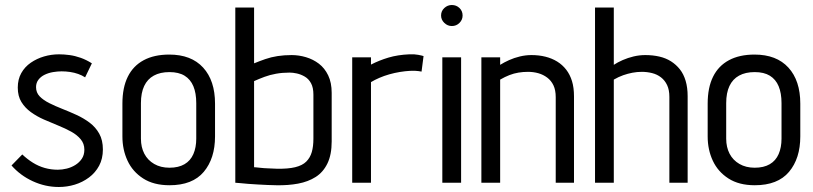

<svg xmlns="http://www.w3.org/2000/svg" viewBox="-20 -730 3248 767"><path d="M320 -421 347 -477Q325 -491 302.5 -499Q280 -507 258 -510Q236 -513 216 -513Q185 -513 156 -504.5Q127 -496 103 -479.5Q79 -463 65 -438Q51 -413 51 -380Q51 -346 65.5 -322.5Q80 -299 103.5 -282Q127 -265 155.5 -252.5Q184 -240 212.5 -228.5Q241 -217 264.5 -204Q288 -191 302.5 -173.5Q317 -156 317 -132Q317 -111 307 -96Q297 -81 281 -71Q265 -61 246.5 -56.5Q228 -52 211 -52Q184 -52 159 -59Q134 -66 111.5 -80Q89 -94 69 -113L26 -69Q61 -29 111 -6Q161 17 215 17Q248 17 279 7.5Q310 -2 335.5 -21Q361 -40 376 -68Q391 -96 391 -133Q391 -170 376.5 -196Q362 -222 338 -240Q314 -258 285.5 -271Q257 -284 229 -295Q201 -306 177 -318Q153 -330 138.5 -345Q124 -360 124 -382Q124 -399 133.5 -411.5Q143 -424 158.5 -431.5Q174 -439 192 -442Q210 -445 226 -445Q243 -445 260 -442.5Q277 -440 292.5 -434.5Q308 -429 320 -421Z M839 -185V-316Q839 -408 791.5 -460Q744 -512 656 -512Q596 -512 554 -489.5Q512 -467 490.5 -423.5Q469 -380 469 -316V-185Q469 -132 489.5 -88Q510 -44 552 -17Q594 10 657 10Q749 10 794 -43.5Q839 -97 839 -185ZM764 -318V-176Q764 -141 752.5 -114.5Q741 -88 717 -74Q693 -60 657 -60Q622 -60 596 -75Q570 -90 556.5 -116Q543 -142 543 -176V-318Q543 -359 556 -386.5Q569 -414 594.5 -428Q620 -442 657 -442Q694 -442 717.5 -427.5Q741 -413 752.5 -385.5Q764 -358 764 -318Z M995 -477V-700H920V0Q925 0 939 1.5Q953 3 971.5 4.5Q990 6 1010 7Q1030 8 1049.5 9Q1069 10 1084 10Q1131 11 1171 3.5Q1211 -4 1241 -23Q1271 -42 1288 -77Q1305 -112 1305 -165V-359Q1305 -400 1291 -429Q1277 -458 1254 -475.5Q1231 -493 1202.5 -501.5Q1174 -510 1145 -510Q1115 -510 1089 -506Q1063 -502 1040 -494Q1017 -486 995 -477ZM995 -62V-406Q1015 -415 1036.5 -423Q1058 -431 1083 -435.5Q1108 -440 1137 -440Q1150 -440 1166 -436.5Q1182 -433 1197.5 -424Q1213 -415 1222.5 -397.5Q1232 -380 1232 -352V-176Q1232 -145 1225.5 -122.5Q1219 -100 1203.5 -84.5Q1188 -69 1159 -62Q1130 -55 1085 -56Q1067 -57 1050.5 -57.5Q1034 -58 1022 -59.5Q1010 -61 1002.5 -61.5Q995 -62 995 -62Z M1664 -444 1672 -506Q1666 -508 1650.5 -511Q1635 -514 1615 -513Q1569 -511 1532 -500Q1495 -489 1462 -472V-501H1387V0H1462V-402Q1477 -411 1495.5 -419Q1514 -427 1535 -433Q1556 -439 1577.5 -442.5Q1599 -446 1618 -447Q1639 -448 1651.5 -446Q1664 -444 1664 -444Z M1747 0H1822V-501H1747ZM1785 -710Q1768 -710 1755 -698Q1742 -686 1742 -668Q1742 -651 1755 -638.5Q1768 -626 1785 -626Q1803 -626 1815.5 -638.5Q1828 -651 1828 -668Q1828 -686 1815.5 -698Q1803 -710 1785 -710Z M2200 -342V0H2273V-345Q2273 -380 2265 -406Q2257 -432 2242 -451.5Q2227 -471 2206 -484Q2185 -497 2159 -503.5Q2133 -510 2103 -510Q2080 -510 2057 -504.5Q2034 -499 2014 -490Q1994 -481 1978 -471V-501H1903V0H1978V-412Q1997 -423 2015 -430Q2033 -437 2051.5 -440Q2070 -443 2089 -443Q2111 -443 2130.5 -437.5Q2150 -432 2166 -420Q2182 -408 2191 -389Q2200 -370 2200 -342Z M2432 -471V-700H2357V0H2432V-412Q2451 -423 2469.5 -429.5Q2488 -436 2506.5 -439.5Q2525 -443 2544 -443Q2565 -443 2585 -438Q2605 -433 2620.5 -421Q2636 -409 2645 -390Q2654 -371 2654 -343V0H2727V-346Q2727 -380 2719 -407Q2711 -434 2696 -453Q2681 -472 2660.5 -485Q2640 -498 2614 -504Q2588 -510 2558 -510Q2534 -510 2511 -504.5Q2488 -499 2467.5 -490Q2447 -481 2432 -471Z M3177 -185V-316Q3177 -408 3129.5 -460Q3082 -512 2994 -512Q2934 -512 2892 -489.5Q2850 -467 2828.5 -423.5Q2807 -380 2807 -316V-185Q2807 -132 2827.5 -88Q2848 -44 2890 -17Q2932 10 2995 10Q3087 10 3132 -43.5Q3177 -97 3177 -185ZM3102 -318V-176Q3102 -141 3090.5 -114.5Q3079 -88 3055 -74Q3031 -60 2995 -60Q2960 -60 2934 -75Q2908 -90 2894.5 -116Q2881 -142 2881 -176V-318Q2881 -359 2894 -386.5Q2907 -414 2932.5 -428Q2958 -442 2995 -442Q3032 -442 3055.5 -427.5Q3079 -413 3090.5 -385.5Q3102 -358 3102 -318Z"/></svg>

Font: Advent Pro Medium
Style: Regular
Weight: 500
Designer: VivaRado, Andreas Kalpakidis
Foundry: VivaRado, Andreas Kalpakidis
Version: Version 3.000